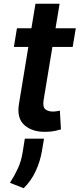

<svg xmlns="http://www.w3.org/2000/svg" viewBox="-20 -696 424 1023"><path d="M383.9 -545.5 367.2 -446H259.2L212.7 -164.8Q206.3 -126.1 221.6 -113.8Q236.9 -101.6 261 -101.6Q272.7 -101.6 283 -103.5Q293.3 -105.5 299 -106.5L304.7 -6.4Q293 -2.8 273.4 1.4Q253.9 5.7 226.6 6.4Q153.1 8.5 110.4 -29.1Q67.8 -66.8 81.3 -143.8L131 -446H54L70.3 -545.5H147.4L169 -676.1H297.6L275.9 -545.5ZM214.5 43 203.5 108Q194.6 162.6 170.5 215Q146.3 267.4 106.2 306.8L33 278.1Q56.8 241.1 74.9 202.4Q93 163.7 100.9 114L112.2 43Z"/></svg>

Font: Inter UI Semi Bold
Style: Italic
Weight: 600
Italic angle: -9.39999°
Designer: Rasmus Andersson
Foundry: rsms
Version: 3.2;8d6f07862